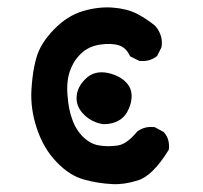

<svg xmlns="http://www.w3.org/2000/svg" viewBox="-20 -487 540 510"><path d="M277.8 2Q238.8 0 202.6 -10.3Q164.6 -20.5 129.9 -57.1Q112.3 -75.2 99.4 -97.7Q86.4 -120.1 77.6 -146.5Q60.5 -198.7 63.5 -248.5Q64.5 -264.6 66.2 -279.5Q67.9 -294.4 70.6 -308.1Q73.2 -321.8 76.7 -333.5Q86.9 -371.1 122.8 -408.2Q158.7 -445.3 200.2 -457.5Q241.2 -469.7 279.8 -466.8Q298.8 -465.3 314.9 -461.2Q331.1 -457 344.2 -450.2Q369.6 -437 392.1 -418.5L392.6 -418L393.1 -417.5Q413.6 -392.6 409.2 -362.8L408.7 -361.3L408.2 -359.9L398.4 -340.3L397.5 -338.4L395.5 -336.9Q377 -322.8 351.6 -325.2H349.6L348.1 -326.2L328.6 -335.9L325.7 -337.4L324.2 -340.3Q320.8 -347.2 316.7 -352.3Q312.5 -357.4 307.6 -360.8Q302.7 -364.3 296.9 -366.2Q277.3 -373 247.1 -368.7Q217.3 -364.7 196.8 -346.2Q189.9 -339.8 184.3 -332.8Q178.7 -325.7 174.3 -317.6Q169.9 -309.6 166.5 -300.3Q156.2 -272.9 159.2 -234.9Q160.6 -215.8 163.8 -199Q167 -182.1 172.4 -168.5Q177.2 -154.8 184.6 -143.3Q191.9 -131.8 202.1 -122.1Q221.2 -104 243.7 -100.6Q267.6 -96.7 293 -100.6Q316.4 -104 343.3 -136.2L343.8 -137.2L344.7 -137.7Q363.3 -151.9 388.7 -149.4H390.6L392.6 -148.4L414.1 -136.7L415.5 -135.7L416.5 -134.3Q423.8 -126 426.8 -115.2Q429.7 -104.5 428.7 -91.8L428.2 -89.4L427.2 -87.4Q385.3 -20 346.2 -7.8Q327.6 -2 310.5 0.5Q293.5 2.9 277.8 2ZM254.4 -157.2Q224.1 -161.6 203.1 -182.6Q181.2 -204.1 183.6 -231.4Q184.6 -244.6 190.9 -256.3Q197.3 -268.1 208 -278.3Q231.4 -300.8 267.6 -293Q284.7 -289.1 297.9 -281.5Q311 -273.9 319.8 -262.7Q329.1 -250.5 329.6 -233.6Q330.1 -216.8 322.3 -198.7Q314 -178.2 296.9 -167.7Q279.8 -157.2 255.9 -157.2H255.4Z"/></svg>

Font: NaikaiFont
Style: Bold
Weight: 700
Version: Version 1.89